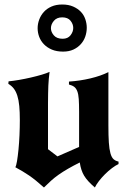

<svg xmlns="http://www.w3.org/2000/svg" viewBox="-20 -804 570 852"><path d="M18 -443Q39 -445 65 -449.5Q91 -454 117 -460Q143 -466 165 -472.5Q187 -479 200 -485Q198 -468 196.5 -454Q195 -440 194.5 -424Q194 -408 193.5 -389Q193 -370 193 -344V-142L235 -110L331 -152V-308Q331 -342 329.5 -364Q328 -386 323 -399Q318 -412 309.5 -418.5Q301 -425 286 -429V-442Q334 -445 380.5 -456Q427 -467 461 -484V-248Q461 -201 463 -171.5Q465 -142 470 -124Q475 -106 483.5 -98Q492 -90 506 -87V-76Q493 -70 477 -58Q461 -46 446 -31Q431 -16 419 -0.5Q407 15 401 28Q368 0 353.5 -24Q339 -48 334 -83Q304 -68 281.5 -55Q259 -42 240.5 -29Q222 -16 206.5 -2Q191 12 175 28Q155 10 139.5 -2.5Q124 -15 109.5 -25Q95 -35 80.5 -43.5Q66 -52 48 -62Q52 -68 55.5 -89Q59 -110 62 -140Q65 -170 66.5 -204.5Q68 -239 68 -271Q68 -307 65.5 -333.5Q63 -360 57 -379Q51 -398 41.5 -410.5Q32 -423 17 -432ZM256 -784Q284 -784 304.5 -775Q325 -766 338.5 -752Q352 -738 358.5 -719Q365 -700 365 -681Q365 -661 358.5 -642Q352 -623 338.5 -608Q325 -593 305.5 -584Q286 -575 260 -575Q231 -575 210 -584Q189 -593 175 -607.5Q161 -622 154 -640.5Q147 -659 147 -679Q147 -698 154 -717Q161 -736 174.5 -751Q188 -766 208.5 -775Q229 -784 256 -784ZM256 -727Q232 -727 219 -711.5Q206 -696 206 -679Q206 -662 219 -647Q232 -632 258 -632Q281 -632 293 -647.5Q305 -663 305 -680Q305 -697 293 -712Q281 -727 256 -727Z"/></svg>

Font: New Rocker
Style: Regular
Weight: 400
Designer: Pablo Impallari, Brenda Gallo, Rodrigo Fuenzalida
Foundry: Pablo Impallari, Brenda Gallo, Rodrigo Fuenzalida
Version: Version 1.000; ttfautohint (v0.93) -l 8 -r 50 -G 200 -x 14 -